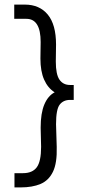

<svg xmlns="http://www.w3.org/2000/svg" viewBox="-20 -722 390 836"><path d="M70 94H43V32H80Q121 32 140 6.5Q159 -19 159 -83L157 -166Q157 -229 173 -267Q189 -305 218 -320Q188 -339 172 -375.5Q156 -412 156 -467L157 -539Q157 -640 95 -640H42V-702H88Q152 -702 188 -658.5Q224 -615 224 -528L223 -454Q223 -398 239 -375Q255 -352 285 -352H301V-287H285Q256 -287 240 -266.5Q224 -246 224 -181L227 -82Q229 -12 210.5 26Q192 64 156.5 79Q121 94 70 94Z"/></svg>

Font: Inconsolata ExtraCondensed Medium
Style: Regular
Weight: 500
Width: 2
Monospace: yes
Designer: Raph Levien, Cyreal, Brenton Simpson
Foundry: Raph Levien, Cyreal, Google
Version: Version 3.001; ttfautohint (v1.8.2.53-6de2)